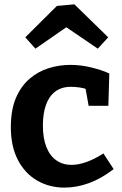

<svg xmlns="http://www.w3.org/2000/svg" viewBox="-20 -841 556 873"><path d="M273 12Q204 12 148.5 -20.3Q93 -52.7 61.2 -114Q29.3 -175.3 29.3 -262.3Q29.3 -341.3 52.3 -395.3Q75.3 -449.3 114.2 -482.7Q153 -516 201.2 -531Q249.3 -546 300 -546Q348.3 -546 397.2 -533.8Q446 -521.7 477 -506.7L472.7 -360H383L368.3 -442L379.3 -433.7Q364 -440 342.7 -443.2Q321.3 -446.3 302.7 -446.3Q259.7 -446.3 231.2 -424.7Q202.7 -403 188.8 -363.5Q175 -324 175 -270.3Q175 -211.7 191.2 -171.7Q207.3 -131.7 236.8 -111.5Q266.3 -91.3 305 -91.3Q336.3 -91.3 373 -104.3Q409.7 -117.3 450.3 -143.3L496.7 -72Q441 -29 384.8 -8.5Q328.7 12 273 12ZM141 -619.7 95 -671.3 238.7 -814 318.3 -821.3 472 -671.3 424.7 -619.7 231.7 -751 328.7 -749.7Z"/></svg>

Font: Bitter Thin
Style: Regular
Weight: 100
Designer: Sol Matas, and Bitter project Authors
Foundry: Sol Matas
Version: Version 2.002